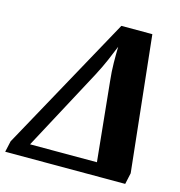

<svg xmlns="http://www.w3.org/2000/svg" viewBox="-131 -809 849 904"><g transform="rotate(15 293.5 -357.0)"><path d="M-25 0H560L572 -55L501 -714H350L-13 -54ZM79 -64 291 -460C324 -522 342 -569 361 -615C360 -569 359 -508 366 -449L405 -64Z"/></g></svg>

Font: Noto Serif ExtraCondensed Black
Style: Italic
Weight: 900
Width: 2
Italic angle: -12°
Designer: Monotype Design Team
Foundry: Monotype Imaging Inc.
Version: Version 2.014